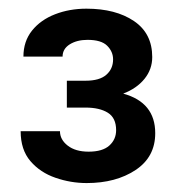

<svg xmlns="http://www.w3.org/2000/svg" viewBox="-20 -736 410 436"><path d="M131.8 -491.7V-552.7H174.3Q206.1 -552.7 221.4 -566.2Q236.8 -579.6 236.8 -601.1Q236.8 -618.7 223.4 -632.1Q210 -645.5 178.7 -645.5Q154.8 -645.5 138.4 -635.3Q122.1 -625 122.1 -607.4H33.2Q33.2 -642.1 52.7 -666.5Q72.3 -690.9 105 -703.6Q137.7 -716.3 176.3 -716.3Q242.7 -716.3 284.2 -688.2Q325.7 -660.2 325.7 -606.4Q325.7 -578.6 308.1 -556.9Q290.5 -535.2 259.8 -523.4Q332.5 -503.4 332.5 -433.6Q332.5 -379.4 287.8 -349.9Q243.2 -320.3 176.8 -320.3Q140.6 -320.3 106 -332.3Q71.3 -344.2 49.1 -370.1Q26.9 -396 26.9 -438H116.2Q116.2 -418.9 133.8 -405.3Q151.4 -391.6 181.2 -391.6Q212.9 -391.6 228.3 -405.5Q243.7 -419.4 243.7 -440.4Q243.7 -468.3 224.9 -480Q206.1 -491.7 174.3 -491.7Z"/></svg>

Font: Vazirmatn UI Medium
Style: Regular
Weight: 500
Designer: Saber Rastikerdar
Foundry: Saber Rastikerdar
Version: Version 33.003